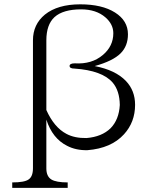

<svg xmlns="http://www.w3.org/2000/svg" viewBox="-20 -738 694 896"><path d="M37.1 138.7H295.9V113.3Q242.2 113.3 219.7 99.6Q196.3 85 196.3 47.9V-179.7Q224.6 -91.8 293 -57.6Q334 -36.1 387.7 -37.1Q499 -45.9 558.6 -111.3Q610.4 -168 610.4 -249Q610.4 -315.4 567.4 -360.4Q518.6 -411.1 421.9 -429.7Q506.8 -453.1 543 -489.3Q577.1 -523.4 577.1 -578.1Q577.1 -641.6 516.6 -679.7Q456.1 -717.8 354.5 -717.8Q249 -717.8 189.5 -669.9Q133.8 -624 133.8 -549.8V46.9Q133.8 85.9 113.3 99.6Q93.8 113.3 37.1 113.3ZM196.3 -224.6V-549.8Q196.3 -623 234.4 -658.2Q274.4 -694.3 358.4 -694.3Q428.7 -694.3 471.7 -657.2Q508.8 -625 508.8 -583Q508.8 -522.5 460 -481.4Q408.2 -437.5 329.1 -442.4Q305.7 -442.4 304.7 -430.7Q304.7 -418 327.1 -418Q457 -409.2 505.9 -352.5Q538.1 -314.5 539.1 -248Q535.2 -179.7 496.1 -139.6Q455.1 -99.6 383.8 -93.8Q328.1 -92.8 290 -113.3Q232.4 -143.6 196.3 -224.6Z"/></svg>

Font: Batang
Style: Regular
Weight: 400
Version: Version 2.21